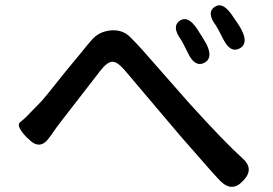

<svg xmlns="http://www.w3.org/2000/svg" viewBox="-20 -745 1040 732"><path d="M907 -56Q866 -11 822 -53Q804 -70 670 -224L454 -479Q426 -511 407 -509.5Q388 -508 363 -476L212 -281Q194 -258 178 -234L169 -222Q133 -169 89 -215L82 -221Q39 -266 57 -279.5Q75 -293 96 -316Q117 -338 139 -360Q147 -368 229 -471L290 -545Q309 -569 329 -592Q357 -625 402 -629Q447 -633 476 -604Q498 -582 519 -559L702 -351Q837 -202 904 -142Q950 -102 909 -58ZM758 -505Q723 -488 697 -542Q675 -587 669 -595Q634 -644 665 -666Q696 -687 730 -637Q757 -596 767 -577Q794 -523 758 -505ZM893 -560Q858 -542 831 -596Q810 -638 803 -648Q767 -696 797 -718Q827 -740 862 -691Q892 -649 901 -631Q928 -578 893 -560Z"/></svg>

Font: Resource Han Rounded TW Medium
Style: Regular
Weight: 500
Designer: Cyano Hao (round all glyphs); Ryoko NISHIZUKA 西塚涼子 (kana, bopomofo & ideographs); Paul D. Hunt (Latin, Greek & Cyrillic)
Foundry: Cyano Hao
Version: 0.990